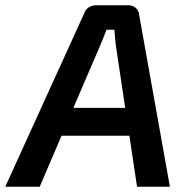

<svg xmlns="http://www.w3.org/2000/svg" viewBox="-55 -710 709 730"><path d="M466 0H591L474 -654C473 -674 455 -690 434 -690H311C290 -690 272 -680 265 -659L-35 0H96L179 -194H437ZM224 -300 325 -535C333 -554 343 -578 350 -597H380C382 -576 383 -554 386 -534L421 -300Z"/></svg>

Font: Exo 2 Semi Bold
Style: Italic
Weight: 600
Italic angle: -8°
Designer: Natanael Gama
Version: Version 1.001;PS 001.001;hotconv 1.0.88;makeotf.lib2.5.64775